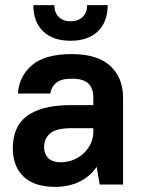

<svg xmlns="http://www.w3.org/2000/svg" viewBox="-20 -720 560 749"><path d="M195 9Q114 9 72 -31Q30 -71 30 -142Q30 -181 42.5 -212.5Q55 -244 82.5 -265.5Q110 -287 153.5 -298.5Q197 -310 260 -310H344V-340Q344 -376 324.5 -394.5Q305 -413 260 -413Q218 -413 199 -397Q180 -381 176 -355H50Q54 -422 104.5 -465.5Q155 -509 260 -509Q360 -509 410 -463Q460 -417 460 -340V0H369L357 -69Q331 -31 289.5 -11Q248 9 195 9ZM215 -87Q243 -87 266.5 -96.5Q290 -106 307 -122.5Q324 -139 334 -160Q344 -181 344 -205V-220H260Q200 -220 176 -200Q152 -180 152 -146Q152 -119 168.5 -103Q185 -87 215 -87ZM255 -561Q186 -561 148 -598Q110 -635 110 -700H192Q192 -671 209 -654Q226 -637 255 -637Q285 -637 302.5 -654Q320 -671 320 -700H400Q400 -635 362 -598Q324 -561 255 -561Z"/></svg>

Font: PT Root UI Web Bold
Style: Regular
Weight: 700
Designer: Vitaly Kuzmin
Foundry: ParaType Ltd.
Version: Version 1.000W